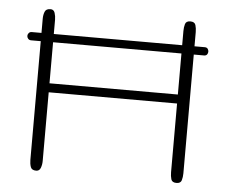

<svg xmlns="http://www.w3.org/2000/svg" viewBox="-44 -594 758 644"><g transform="rotate(5 335.0 -272.0)"><path d="M100.1 0Q85 0 81.3 -10.7Q77.6 -21.5 77.6 -34.2V-434.1H44.9Q38.6 -434.1 34.9 -438.5Q31.2 -442.9 31.2 -447.8Q31.2 -453.1 34.9 -457.5Q38.6 -461.9 44.9 -461.9H77.6V-509.8Q77.6 -522.5 81.8 -533.2Q85.9 -543.9 101.1 -543.9Q111.8 -543.9 115.5 -533Q119.1 -522 119.1 -509.8V-461.9H551.3V-509.8Q551.3 -522.5 554.4 -533.2Q557.6 -543.9 571.8 -543.9Q586.4 -543.9 589.6 -533.2Q592.8 -522.5 592.8 -509.8V-461.9H627.4Q634.3 -461.9 637.5 -457.5Q640.6 -453.1 640.6 -447.8Q640.6 -442.9 637.5 -438.5Q634.3 -434.1 627.4 -434.1H592.8V-34.2Q592.8 -21.5 589.6 -10.7Q586.4 0 572.3 0Q557.6 0 554.4 -10.7Q551.3 -21.5 551.3 -34.2V-265.6H119.1V-34.2Q119.1 -22 115 -11Q110.8 0 100.1 0ZM119.1 -295.9H551.3V-434.1H119.1Z"/></g></svg>

Font: Gruppo
Style: Regular
Weight: 400
Designer: Vernon Adams
Foundry: Vernon Adams
Version: Version 1.001; ttfautohint (v1.8.4.7-5d5b);gftools[0.9.28]